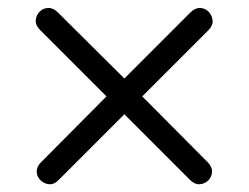

<svg xmlns="http://www.w3.org/2000/svg" viewBox="-20 -533 640 494"><path d="M131 -70Q119 -58 106.5 -59Q94 -60 84.5 -69Q75 -78 74.5 -91Q74 -104 86 -116L254 -285L83 -456Q71 -468 72 -481Q73 -494 82 -503Q91 -512 104 -512.5Q117 -513 129 -501L300 -331L470 -501Q482 -513 495 -512.5Q508 -512 517 -502.5Q526 -493 527 -480Q528 -467 516 -455L346 -285L514 -116Q526 -104 525.5 -91Q525 -78 516 -69Q507 -60 494 -59Q481 -58 469 -70L300 -239Z"/></svg>

Font: Chiron GoRound TC N
Style: Regular
Weight: 350
Designer: Ryoko NISHIZUKA 西塚涼子 (kana, bopomofo & ideographs); Paul D. Hunt (Latin, Greek & Cyrillic); Sandoll Communications 산돌커뮤니
Foundry: Adobe
Version: Version 1.000;hotconv 1.1.1;makeotfexe 2.6.0